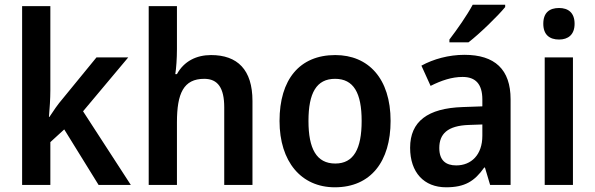

<svg xmlns="http://www.w3.org/2000/svg" viewBox="-20 -852 2529 816"><path d="M194 -469V-826H74V-66H194V-248L253 -302L399 -66H536L333 -379L525 -608H390L246 -432C226 -409 207 -381 190 -355H188C191 -392 194 -431 194 -469Z M732 -643V-826H612V-66H732V-332C732 -455 760 -517 848 -517C906 -517 933 -478 933 -396V-66H1053V-423C1053 -556 989 -618 877 -618C815 -618 762 -592 732 -537H725C729 -561 732 -604 732 -643Z M1640 -338C1640 -519 1545 -618 1405 -618C1253 -618 1168 -514 1168 -338C1168 -165 1260 -56 1403 -56C1556 -56 1640 -166 1640 -338ZM1291 -338C1291 -457 1325 -517 1404 -517C1483 -517 1517 -457 1517 -338C1517 -219 1483 -157 1405 -157C1325 -157 1291 -220 1291 -338Z M2127 -822V-832H1989C1965 -787 1923 -727 1890 -684V-672H1971C2019 -709 2097 -785 2127 -822ZM1954 -619C1887 -619 1822 -601 1771 -573L1810 -487C1856 -510 1900 -525 1946 -525C2001 -525 2030 -495 2030 -429V-400L1946 -397C1798 -392 1723 -336 1723 -224C1723 -119 1782 -56 1876 -56C1956 -56 1997 -82 2038 -140H2041L2063 -66H2150V-430C2150 -557 2083 -619 1954 -619ZM1973 -321 2030 -323V-275C2030 -194 1983 -149 1919 -149C1875 -149 1847 -170 1847 -223C1847 -282 1881 -318 1973 -321Z M2356 -818C2316 -818 2289 -799 2289 -751C2289 -704 2316 -684 2356 -684C2394 -684 2422 -704 2422 -751C2422 -798 2395 -818 2356 -818ZM2415 -608H2295V-66H2415Z"/></svg>

Font: Noto Sans Malayalam UI SemiCondensed SemiBold
Style: Regular
Weight: 600
Width: 4
Designer: Jelle Bosma - Monotype Design Team
Foundry: Monotype Imaging Inc.
Version: Version 2.104